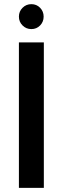

<svg xmlns="http://www.w3.org/2000/svg" viewBox="-20 -904 301 924"><path d="M71 0V-700H191V0ZM173 -781.5Q156 -764 131 -764Q106 -764 88.5 -781.5Q71 -799 71 -824Q71 -849 88.5 -866.5Q106 -884 131 -884Q156 -884 173 -866.5Q190 -849 190 -824Q190 -799 173 -781.5Z"/></svg>

Font: AWOL-DM SemiBold
Style: Regular
Weight: 600
Designer: Colophon Foundry, Jonny Pinhorn, Mikhail Sharanda
Foundry: Colophon Foundry
Version: Version 1.000;Glyphs 3.2.3 (3260)